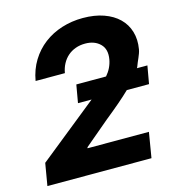

<svg xmlns="http://www.w3.org/2000/svg" viewBox="-109 -830 848 924"><g transform="rotate(-15 315.0 -368.5)"><path d="M32.3 -110.8 326.7 -347.3H258.9L274.5 -436.4H422.6Q451.7 -469.8 459.2 -511.7Q467.7 -560.7 440.7 -587.7Q413 -615.4 365.8 -615.4Q339.8 -615.4 317.8 -607.4Q295.8 -599.4 278.9 -584.7Q262.1 -570 250.9 -549.2Q239.7 -528.4 235.4 -503.2H89.5Q99.1 -558.6 125.9 -602.1Q152.7 -645.6 192.1 -675.6Q231.5 -705.6 281.4 -721.4Q331.3 -737.2 386.7 -737.2Q445.3 -737.2 490.4 -721.2Q535.5 -705.3 564.6 -676.8Q593.8 -648.4 605.6 -608.8Q617.5 -569.2 609.4 -522Q607.6 -511.7 604 -502Q600.5 -492.2 596.2 -482.4Q592 -472.7 587.5 -462.4Q583.1 -452.1 579.2 -441.1Q578.5 -439.3 576.3 -436.4H628.6L612.9 -347.3H502.1Q477.6 -323.5 445.3 -295.8Q413 -268.1 371.4 -234.7L248.2 -130.7L247.2 -125.7H552.9L532 0H13.5Z"/></g></svg>

Font: Inter P
Style: Bold Italic
Weight: 700
Italic angle: 9.39999°
Designer: Rasmus Andersson
Foundry: rsms
Version: Version 3.018;git-588b23468